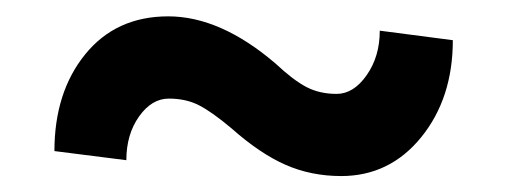

<svg xmlns="http://www.w3.org/2000/svg" viewBox="-20 -401 623 236"><path d="M399.4 -184.6Q362.3 -184.6 330.8 -198.5Q299.3 -212.4 264.6 -243.2Q240.2 -263.7 224.4 -271.7Q208.5 -279.8 187.5 -279.8Q166.5 -279.8 150.9 -257.8Q135.3 -235.8 135.3 -204.1L46.9 -215.3Q46.9 -287.6 84.7 -334.2Q122.6 -380.9 186.8 -380.9Q251 -380.9 318.8 -322.8Q340.8 -302.2 356.9 -293.9Q373 -285.6 393.8 -285.6Q414.6 -285.6 430.7 -308.6Q446.8 -331.5 446.8 -363.3L536.6 -351.6Q536.6 -280.3 497.8 -232.4Q459 -184.6 399.4 -184.6Z"/></svg>

Font: Yantramanav
Style: Bold
Weight: 700
Version: Version 1.001;PS 1.0;hotconv 1.0.72;makeotf.lib2.5.5900; ttf